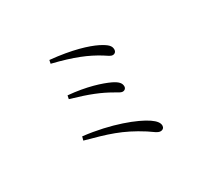

<svg xmlns="http://www.w3.org/2000/svg" viewBox="-141 -944 1281 1179"><g transform="rotate(-30 500.0 -354.5)"><path d="M628 -641C573 -668 473 -700 318 -715L313 -691C460 -655 542 -620 617 -574C643 -558 656 -545 673 -546C685 -546 696 -556 696 -572C696 -597 681 -614 628 -641ZM301 -447C429 -410 496 -382 562 -344C585 -331 599 -321 611 -321C626 -321 636 -331 636 -345C636 -369 619 -386 582 -404C531 -428 435 -460 306 -471ZM251 -182C401 -141 489 -117 618 -35C650 -14 671 6 691 6C709 6 718 -6 718 -19C718 -39 704 -58 672 -80C608 -124 452 -186 258 -208Z"/></g></svg>

Font: Noto Serif CJK JP Light
Style: Regular
Weight: 300
Designer: Ryoko NISHIZUKA 西塚涼子 (kana & ideographs); Frank Grießhammer (Latin, Greek & Cyrillic); Wenlong ZHANG 张文龙 (bopomofo); San
Foundry: Adobe Systems Incorporated
Version: Version 1.001;PS 1.001;hotconv 16.6.54;makeotf.lib2.5.65590